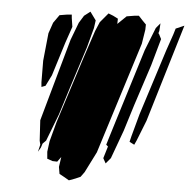

<svg xmlns="http://www.w3.org/2000/svg" viewBox="-20 -607 336 329"><path d="M129 -526 100 -457 81 -411 59 -366 53 -361 50 -354 45 -347 49 -359 48 -366 49 -401 101 -539 115 -568 124 -580 135 -587 141 -577 144 -572 141 -559ZM223 -532 146 -346 125 -312 118 -304 109 -301 98 -298 91 -303 82 -309 81 -321 85 -338 78 -330 70 -331 61 -335V-347L65 -365L77 -398L124 -510L143 -554L151 -569L166 -584L174 -580L182 -575L181 -566L197 -579L210 -580H218L225 -571L230 -565L229 -556ZM54 -503 63 -550 71 -568 82 -581 95 -582H103V-576L104 -561L92 -534L69 -478L58 -460L51 -458V-466ZM239 -495 210 -427 192 -383 170 -336 161 -327 157 -336 161 -346 165 -356 162 -359 166 -369 179 -401 228 -521 247 -559 255 -567 253 -554 251 -549 252 -550 256 -540ZM292 -553 231 -400 214 -366 210 -359 202 -364 205 -373 219 -411 265 -521 277 -548 281 -558 296 -563Z"/></svg>

Font: Rubik Marker Hatch
Style: Regular
Weight: 400
Designer: Hubert and Fischer, NaN
Foundry: Hubert & Fischer, NaN
Version: Version 2.200